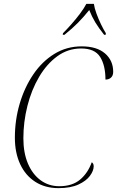

<svg xmlns="http://www.w3.org/2000/svg" viewBox="-20 -964 606 994"><path d="M283 10Q214 10 163 -22.5Q112 -55 84.5 -114Q57 -173 57 -251Q57 -343 82 -427.5Q107 -512 152.5 -579Q198 -646 261.5 -685Q325 -724 403 -724Q481 -724 523.5 -687.5Q566 -651 566 -592Q566 -573 555 -562.5Q544 -552 526 -552Q526 -625 498.5 -669Q471 -713 400 -713Q332 -713 277 -673Q222 -633 182.5 -566Q143 -499 122 -416Q101 -333 101 -248Q101 -173 124.5 -117.5Q148 -62 190 -31Q232 0 287 0Q354 0 394.5 -34Q435 -68 455 -124Q465 -118 465 -103Q465 -80 445.5 -53.5Q426 -27 385.5 -8.5Q345 10 283 10ZM306 -792Q325 -811 349 -838Q373 -865 394 -893Q415 -921 427 -944H466Q469 -922 479.5 -893.5Q490 -865 503 -838Q516 -811 528 -792L527 -784H519Q491 -819 473.5 -848Q456 -877 442 -912Q413 -876 384.5 -847Q356 -818 314 -784H305Z"/></svg>

Font: Noto Serif Display SemiCondensed ExtraLight
Style: Italic
Weight: 200
Width: 4
Italic angle: -12°
Designer: Monotype Design Team
Foundry: Monotype Imaging Inc.
Version: Version 2.009